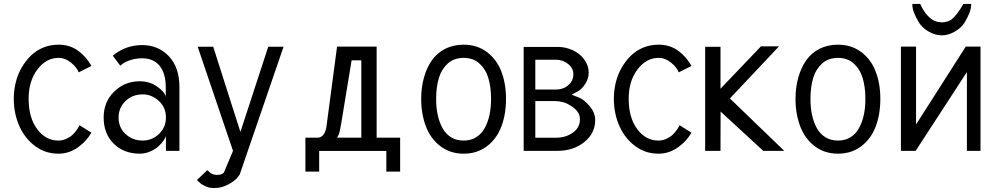

<svg xmlns="http://www.w3.org/2000/svg" viewBox="-20 -759 5013 966"><path d="M376 -395 439.9 -427.2C422.4 -459 399.9 -484.4 372.1 -504.4C344.2 -524.4 311.5 -534.2 274.4 -534.2C247.1 -534.2 221.2 -529.3 197.3 -519.5C173.3 -509.8 152.3 -495.6 134.8 -478.5C117.2 -461.4 101.6 -440.9 88.4 -418C75.2 -395 65.4 -370.1 59.1 -343.8C52.7 -317.4 49.3 -290 49.3 -262.2C49.3 -211.9 59.1 -165 78.1 -123C97.2 -81.1 124 -47.9 158.2 -22.9C192.4 2 231 14.2 273.4 14.2C292.5 14.2 311.5 11.2 329.1 4.9C346.7 -1.5 362.3 -9.8 376 -20.5C389.6 -31.2 402.3 -42 412.6 -53.7C422.9 -65.4 432.1 -78.1 439.9 -91.3L380.4 -128.9C377 -122.1 372.6 -114.7 367.2 -106.9C361.8 -99.1 355 -90.8 346.2 -82C337.4 -73.2 326.2 -66.4 313.5 -60.5C300.8 -54.7 287.6 -51.8 273.4 -51.8C231 -51.8 195.8 -70.8 167 -109.4C138.2 -147.9 124 -199.2 124 -262.2C124 -321.3 138.7 -370.1 168 -409.2C197.3 -448.2 232.9 -467.8 274.4 -467.8C297.4 -467.8 318.4 -459.5 337.9 -443.4C357.4 -427.2 370.1 -411.1 376 -395Z M698.7 -284.2C728.5 -284.2 755.4 -272.9 779.3 -251C803.2 -229 814.9 -201.2 814.9 -168C814.9 -135.7 803.7 -108.4 780.8 -85.9C757.8 -63.5 730 -51.8 698.7 -51.8C663.6 -51.8 634.8 -63 611.3 -85C587.9 -106.9 576.7 -134.3 576.7 -168C576.7 -200.2 587.9 -227.5 610.8 -250C633.8 -272.5 662.6 -284.2 698.7 -284.2ZM683.1 -350.1C632.3 -350.1 589.4 -332.5 554.2 -297.9C519 -263.2 501.5 -220.2 501.5 -168C501.5 -113.8 518.1 -69.8 552.2 -36.1C586.4 -2.4 630.4 14.2 683.1 14.2C700.7 14.2 717.8 10.7 734.9 3.4C752 -3.9 765.6 -12.2 776.9 -22.5C788.1 -32.7 796.9 -43 803.7 -52.7C810.5 -62.5 814.5 -70.8 814.9 -77.1V-76.2V0H882.8V-259.8V-319.8C882.8 -386.7 865.2 -438.5 829.6 -476.1C793.9 -513.7 749 -532.2 694.8 -532.2C639.6 -532.2 590.8 -514.6 547.4 -479L585.4 -428.2C596.7 -439.5 611.3 -448.2 631.3 -455.1C651.4 -461.9 672.4 -465.8 694.8 -465.8C732.9 -465.8 762.7 -453.1 783.2 -427.7C803.7 -402.3 814 -366.2 814 -319.8V-272.9C810.1 -289.1 795.9 -305.7 771 -323.2C746.1 -340.8 716.8 -350.1 683.1 -350.1Z M974.6 -523.9 1152.3 0 1106.4 109.4C1099.1 117.2 1087.4 121.1 1070.8 121.1L1057.6 119.6L1046.9 115.7L1038.1 110.4L1030.3 103.5L1022.9 97.2L970.7 147C980 155.8 986.8 162.1 992.2 166C997.6 169.9 1005.9 174.8 1017.6 179.7C1029.3 184.6 1042 187 1056.6 187H1062C1074.2 186.5 1085.4 185.1 1094.7 182.6C1105.5 179.7 1117.2 174.8 1130.4 168C1143.6 161.1 1155.8 152.8 1167 142.6C1170.9 139.2 1174.3 134.8 1177.7 130.4C1182.6 124 1186 119.6 1186.5 117.7L1406.7 -523.9H1329.6L1189.5 -95.2L1052.7 -523.9Z M1875 -66.4V-524.4H1675.8L1623 -126C1618.2 -88.9 1604 -69.3 1581.5 -66.4H1516.6V104.5H1585.9V0.5H1923.8V104.5H1993.2V-66.4ZM1675.8 -66.4C1679.2 -72.3 1682.6 -78.1 1685.5 -85C1687.5 -89.4 1691.9 -108.4 1697.3 -141.1L1749 -455.6H1797.9V-66.4Z M2099.1 -262.2C2099.1 -210 2107.4 -163.6 2123 -122.6C2138.7 -81.5 2163.1 -48.3 2195.8 -23.4C2228.5 1.5 2267.6 14.2 2313 14.2C2358.4 14.2 2397.5 1.5 2430.2 -23.4C2462.9 -48.3 2486.8 -81.1 2502.4 -122.1C2518.1 -163.1 2525.9 -210 2525.9 -262.2C2525.9 -314 2517.6 -359.9 2502 -400.4C2486.3 -440.9 2461.9 -473.1 2429.2 -497.6C2396.5 -522 2357.9 -534.2 2313 -534.2C2278.8 -534.2 2247.6 -527.3 2220.2 -513.7C2192.9 -500 2170.9 -480.5 2153.3 -456.1C2135.7 -431.6 2122.6 -402.3 2113.3 -369.6C2104 -336.9 2099.1 -300.8 2099.1 -262.2ZM2174.3 -262.2C2174.3 -301.8 2179.2 -336.4 2188 -366.2C2196.8 -396 2211.9 -420.4 2232.9 -439.5C2253.9 -458.5 2281.2 -467.8 2313 -467.8C2344.7 -467.8 2371.1 -458.5 2392.1 -439.5C2413.1 -420.4 2428.2 -396 2437 -366.2C2445.8 -336.4 2450.7 -301.8 2450.7 -262.2C2450.7 -232.9 2448.2 -206.1 2442.9 -181.2C2437.5 -156.2 2429.2 -133.8 2418.5 -114.3C2407.7 -94.7 2393.6 -79.6 2375.5 -68.4C2357.4 -57.1 2336.9 -51.8 2313 -51.8C2289.1 -51.8 2267.6 -57.1 2249.5 -68.4C2231.4 -79.6 2217.3 -94.7 2206.5 -114.3C2195.8 -133.8 2187.5 -156.2 2182.1 -181.2C2176.8 -206.1 2174.3 -232.9 2174.3 -262.2Z M2614.7 0H2783.7C2837.4 0 2882.8 -14.6 2919.4 -43.9C2956.1 -73.2 2974.6 -110.4 2974.6 -155.3C2974.6 -170.9 2970.7 -186.5 2962.4 -202.1C2957 -212.4 2947.3 -225.1 2932.1 -240.7C2920.9 -252 2908.2 -261.2 2894 -267.6L2856 -282.7L2892.1 -302.2C2903.8 -309.6 2915.5 -322.3 2926.3 -339.8C2936.5 -356.9 2941.9 -374.5 2941.9 -392.6C2941.9 -417.5 2934.6 -439.5 2919.4 -460C2904.3 -480.5 2884.8 -495.6 2861.8 -506.3C2837.9 -517.1 2813.5 -522.9 2787.6 -522.9H2614.7ZM2673.3 -308.6V-458.5H2775.9H2777.8C2800.3 -458.5 2820.8 -451.2 2838.4 -437C2856 -422.9 2864.7 -405.8 2864.7 -385.7C2864.7 -363.3 2856.4 -345.2 2839.4 -330.6C2822.3 -315.9 2801.8 -308.6 2778.8 -308.6ZM2673.3 -250.5H2772C2785.6 -250.5 2799.8 -248.5 2814 -244.6C2826.7 -241.2 2838.9 -235.4 2851.1 -227.5C2865.2 -218.8 2876.5 -209 2884.3 -198.7C2893.6 -186.5 2897.9 -173.3 2897.9 -158.7C2897.9 -130.4 2885.7 -107.9 2861.8 -91.3C2837.9 -74.2 2808.6 -65.9 2774.9 -65.9H2673.3Z M3395 -395 3459 -427.2C3441.4 -459 3418.9 -484.4 3391.1 -504.4C3363.3 -524.4 3330.6 -534.2 3293.5 -534.2C3266.1 -534.2 3240.2 -529.3 3216.3 -519.5C3192.4 -509.8 3171.4 -495.6 3153.8 -478.5C3136.2 -461.4 3120.6 -440.9 3107.4 -418C3094.2 -395 3084.5 -370.1 3078.1 -343.8C3071.8 -317.4 3068.4 -290 3068.4 -262.2C3068.4 -211.9 3078.1 -165 3097.2 -123C3116.2 -81.1 3143.1 -47.9 3177.2 -22.9C3211.4 2 3250 14.2 3292.5 14.2C3311.5 14.2 3330.6 11.2 3348.1 4.9C3365.7 -1.5 3381.3 -9.8 3395 -20.5C3408.7 -31.2 3421.4 -42 3431.6 -53.7C3441.9 -65.4 3451.2 -78.1 3459 -91.3L3399.4 -128.9C3396 -122.1 3391.6 -114.7 3386.2 -106.9C3380.9 -99.1 3374 -90.8 3365.2 -82C3356.4 -73.2 3345.2 -66.4 3332.5 -60.5C3319.8 -54.7 3306.6 -51.8 3292.5 -51.8C3250 -51.8 3214.8 -70.8 3186 -109.4C3157.2 -147.9 3143.1 -199.2 3143.1 -262.2C3143.1 -321.3 3157.7 -370.1 3187 -409.2C3216.3 -448.2 3252 -467.8 3293.5 -467.8C3316.4 -467.8 3337.4 -459.5 3356.9 -443.4C3376.5 -427.2 3389.2 -411.1 3395 -395Z M3527.8 -523.4V0H3605L3605.5 -197.8L3820.3 0H3925.8L3652.3 -263.7L3899.4 -525.9H3808.6L3605 -312.5V-523.4Z M3982.4 -262.2C3982.4 -210 3990.7 -163.6 4006.3 -122.6C4022 -81.5 4046.4 -48.3 4079.1 -23.4C4111.8 1.5 4150.9 14.2 4196.3 14.2C4241.7 14.2 4280.8 1.5 4313.5 -23.4C4346.2 -48.3 4370.1 -81.1 4385.7 -122.1C4401.4 -163.1 4409.2 -210 4409.2 -262.2C4409.2 -314 4400.9 -359.9 4385.3 -400.4C4369.6 -440.9 4345.2 -473.1 4312.5 -497.6C4279.8 -522 4241.2 -534.2 4196.3 -534.2C4162.1 -534.2 4130.9 -527.3 4103.5 -513.7C4076.2 -500 4054.2 -480.5 4036.6 -456.1C4019 -431.6 4005.9 -402.3 3996.6 -369.6C3987.3 -336.9 3982.4 -300.8 3982.4 -262.2ZM4057.6 -262.2C4057.6 -301.8 4062.5 -336.4 4071.3 -366.2C4080.1 -396 4095.2 -420.4 4116.2 -439.5C4137.2 -458.5 4164.6 -467.8 4196.3 -467.8C4228 -467.8 4254.4 -458.5 4275.4 -439.5C4296.4 -420.4 4311.5 -396 4320.3 -366.2C4329.1 -336.4 4334 -301.8 4334 -262.2C4334 -232.9 4331.5 -206.1 4326.2 -181.2C4320.8 -156.2 4312.5 -133.8 4301.8 -114.3C4291 -94.7 4276.9 -79.6 4258.8 -68.4C4240.7 -57.1 4220.2 -51.8 4196.3 -51.8C4172.4 -51.8 4150.9 -57.1 4132.8 -68.4C4114.7 -79.6 4100.6 -94.7 4089.8 -114.3C4079.1 -133.8 4070.8 -156.2 4065.4 -181.2C4060.1 -206.1 4057.6 -232.9 4057.6 -262.2Z M4720.7 -646.5C4700.7 -647 4684.1 -651.4 4671.9 -659.2C4646.5 -676.3 4626 -702.6 4609.9 -739.3H4570.3V-734.4C4570.3 -712.4 4581.1 -683.1 4602.5 -647C4613.8 -628.4 4630.4 -612.8 4653.3 -599.6C4674.8 -587.4 4696.8 -581.1 4718.3 -581.1C4739.7 -581.1 4761.7 -587.4 4783.2 -599.6C4806.2 -612.8 4822.8 -628.4 4834 -647C4855.5 -683.1 4866.2 -712.4 4866.2 -734.4V-739.3H4827.1C4804.7 -699.7 4783.7 -672.9 4764.6 -659.2C4753.4 -651.9 4738.8 -647.5 4720.7 -646.5ZM4512.7 -524.4V0H4586.9L4844.7 -396.5V0H4913.1V-524.4H4838.9L4588.9 -132.8V-524.4Z"/></svg>

Font: Tuffy
Style: Regular
Weight: 500
Designer: Thatcher Ulrich, Karoly Barta and Michael Everson
Version: Version 001.270